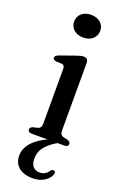

<svg xmlns="http://www.w3.org/2000/svg" viewBox="-174 -747 643 1014"><g transform="rotate(20 148.0 -239.5)"><path d="M151.5 -570Q119 -570 98.8 -588Q78.5 -606 78.5 -634Q78.5 -662 98.8 -679.8Q119 -697.5 151.5 -697.5Q184.5 -697.5 204.8 -679.8Q225 -662 225 -634Q225 -606 204.8 -588Q184.5 -570 151.5 -570ZM215.5 -450.5V-70Q215.5 -45 235.5 -40L258 -35Q276 -29.5 276 -17Q276 0 252.5 0H215.5Q174 24 151.2 52.2Q128.5 80.5 128.5 118.5Q128.5 148.5 142.5 163.5Q156.5 178.5 178.5 178.5Q212 178.5 230 150Q238.5 140 247 142Q251.5 143 254.8 148.2Q258 153.5 254.5 162Q247 184.5 220.8 202Q194.5 219.5 154 219.5Q104.5 219.5 76.2 195.8Q48 172 48 131.5Q48 52.5 159 0H71.5Q49 0 49 -17Q49 -29 66 -34.5L89.5 -40Q110 -45 110 -69.5V-379Q110 -400 93.5 -401.5L59.5 -403Q43.5 -405.5 43.5 -417.5Q43.5 -429.5 63.5 -437L145.5 -466Q175.5 -477 189 -477Q215.5 -477 215.5 -450.5Z"/></g></svg>

Font: Fraunces 9pt S000
Style: Regular
Weight: 400
Version: Version 1.000; ttfautohint (v1.8.3)